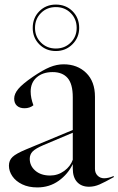

<svg xmlns="http://www.w3.org/2000/svg" viewBox="-20 -804 517 839"><path d="M19 -80Q19 -103 34.5 -118Q50 -133 96 -152L298 -236V-379Q298 -437 275.5 -463Q253 -489 210 -489Q167 -489 140.5 -466Q114 -443 114 -404Q114 -376 126 -344Q110 -331 87 -331Q66 -331 54 -342Q42 -353 42 -373Q42 -394 60 -415.5Q78 -437 123 -468Q167 -498 197.5 -510.5Q228 -523 258 -523Q318 -523 356.5 -485.5Q395 -448 395 -381V-66Q395 -48 406.5 -36.5Q418 -25 435 -25Q454 -25 477 -35V-30Q438 -8 415 2Q392 12 369 12Q336 12 317 -8.5Q298 -29 298 -68V-87Q277 -43 236.5 -14Q196 15 143 15Q105 15 77 1.5Q49 -12 34 -34Q19 -56 19 -80ZM199 -37Q233 -37 260.5 -57Q288 -77 298 -106V-224L170 -170Q135 -155 122.5 -142Q110 -129 110 -110Q110 -79 134.5 -58Q159 -37 199 -37ZM123 -682Q123 -726 152 -755Q181 -784 224 -784Q268 -784 297 -755Q326 -726 326 -682Q326 -640 296.5 -610.5Q267 -581 224 -581Q181 -581 152 -610Q123 -639 123 -682ZM224 -592Q263 -592 289 -618Q315 -644 315 -682Q315 -721 289 -747Q263 -773 224 -773Q185 -773 159 -747Q133 -721 133 -682Q133 -644 159 -618Q185 -592 224 -592Z"/></svg>

Font: Nyght Serif
Style: Regular
Weight: 400
Designer: Maksym Kobuzan
Version: Version 0.410